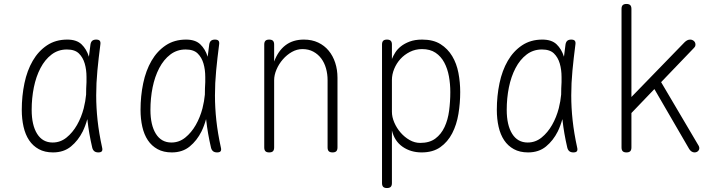

<svg xmlns="http://www.w3.org/2000/svg" viewBox="-20 -760 3640 970"><path d="M248 10Q206 10 176 -6.5Q146 -23 127 -51.5Q108 -80 99 -119.5Q90 -159 90 -205Q90 -275 103.5 -339.5Q117 -404 145.5 -453Q174 -502 217.5 -531Q261 -560 320 -560Q367 -560 392 -536Q417 -512 429 -474V-472Q433 -503 437 -535Q439 -548 446 -554Q453 -560 466 -560Q479 -560 484 -554Q489 -548 487 -535Q478 -466 472 -403Q466 -340 466 -278Q466 -216 473 -151.5Q480 -87 496 -14Q499 -2 494.5 4Q490 10 477 10Q464 10 456.5 4Q449 -2 446 -14Q429 -87 422 -152Q422 -155 421 -158Q412 -125 398 -96Q375 -50 338.5 -20Q302 10 248 10ZM246 -40Q285 -40 316 -65Q347 -90 369 -128.5Q391 -167 403 -213Q412 -249 415 -282Q415 -313 417 -345V-371Q417 -408 408 -439Q399 -470 378.5 -490Q358 -510 318 -510Q274 -510 240.5 -484.5Q207 -459 184.5 -416Q162 -373 151 -318.5Q140 -264 140 -205Q140 -128 167.5 -84Q195 -40 246 -40Z M848 10Q806 10 776 -6.5Q746 -23 727 -51.5Q708 -80 699 -119.5Q690 -159 690 -205Q690 -275 703.5 -339.5Q717 -404 745.5 -453Q774 -502 817.5 -531Q861 -560 920 -560Q967 -560 992 -536Q1017 -512 1029 -474V-472Q1033 -503 1037 -535Q1039 -548 1046 -554Q1053 -560 1066 -560Q1079 -560 1084 -554Q1089 -548 1087 -535Q1078 -466 1072 -403Q1066 -340 1066 -278Q1066 -216 1073 -151.5Q1080 -87 1096 -14Q1099 -2 1094.5 4Q1090 10 1077 10Q1064 10 1056.5 4Q1049 -2 1046 -14Q1029 -87 1022 -152Q1022 -155 1021 -158Q1012 -125 998 -96Q975 -50 938.5 -20Q902 10 848 10ZM846 -40Q885 -40 916 -65Q947 -90 969 -128.5Q991 -167 1003 -213Q1012 -249 1015 -282Q1015 -313 1017 -345V-371Q1017 -408 1008 -439Q999 -470 978.5 -490Q958 -510 918 -510Q874 -510 840.5 -484.5Q807 -459 784.5 -416Q762 -373 751 -318.5Q740 -264 740 -205Q740 -128 767.5 -84Q795 -40 846 -40Z M1365 -355V-15Q1365 -2 1359 4Q1353 10 1340 10Q1327 10 1321 4Q1315 -2 1315 -15V-535Q1315 -548 1321 -554Q1327 -560 1340 -560Q1353 -560 1359 -554Q1365 -548 1365 -535V-449Q1385 -503 1422.5 -531.5Q1460 -560 1515 -560Q1556 -560 1587.5 -545Q1619 -530 1640.5 -504Q1662 -478 1673.5 -443Q1685 -408 1685 -367V-15Q1685 -2 1679 4Q1673 10 1660 10Q1647 10 1641 4Q1635 -2 1635 -15V-355Q1635 -386 1627 -414.5Q1619 -443 1603 -464.5Q1587 -486 1563 -499Q1539 -512 1508 -512Q1480 -512 1454.5 -497.5Q1429 -483 1409 -460Q1389 -437 1377 -409Q1365 -381 1365 -355Z M1935 -560Q1948 -560 1954 -554Q1960 -548 1960 -535V-462Q1966 -477 1976.5 -494Q1987 -511 2005 -525.5Q2023 -540 2049.5 -550Q2076 -560 2113 -560Q2169 -560 2205.5 -537Q2242 -514 2264.5 -476.5Q2287 -439 2296 -391.5Q2305 -344 2305 -295Q2305 -239 2296 -184.5Q2287 -130 2264.5 -86.5Q2242 -43 2204.5 -16.5Q2167 10 2110 10Q2055 10 2014 -18.5Q1973 -47 1960 -101V165Q1960 178 1954 184Q1948 190 1935 190Q1922 190 1916 184Q1910 178 1910 165V-535Q1910 -548 1916 -554Q1922 -560 1935 -560ZM2112 -512Q2079 -512 2051 -498Q2023 -484 2003 -462Q1983 -440 1971.5 -412Q1960 -384 1960 -356V-195Q1960 -169 1972 -141Q1984 -113 2004 -90Q2024 -67 2049.5 -52.5Q2075 -38 2103 -38Q2150 -38 2179.5 -60Q2209 -82 2226 -118.5Q2243 -155 2249 -201Q2255 -247 2255 -295Q2255 -336 2248 -374.5Q2241 -413 2224.5 -444Q2208 -475 2180.5 -493.5Q2153 -512 2112 -512Z M2648 10Q2606 10 2576 -6.5Q2546 -23 2527 -51.5Q2508 -80 2499 -119.5Q2490 -159 2490 -205Q2490 -275 2503.5 -339.5Q2517 -404 2545.5 -453Q2574 -502 2617.5 -531Q2661 -560 2720 -560Q2767 -560 2792 -536Q2817 -512 2829 -474V-472Q2833 -503 2837 -535Q2839 -548 2846 -554Q2853 -560 2866 -560Q2879 -560 2884 -554Q2889 -548 2887 -535Q2878 -466 2872 -403Q2866 -340 2866 -278Q2866 -216 2873 -151.5Q2880 -87 2896 -14Q2899 -2 2894.5 4Q2890 10 2877 10Q2864 10 2856.5 4Q2849 -2 2846 -14Q2829 -87 2822 -152Q2822 -155 2821 -158Q2812 -125 2798 -96Q2775 -50 2738.5 -20Q2702 10 2648 10ZM2646 -40Q2685 -40 2716 -65Q2747 -90 2769 -128.5Q2791 -167 2803 -213Q2812 -249 2815 -282Q2815 -313 2817 -345V-371Q2817 -408 2808 -439Q2799 -470 2778.5 -490Q2758 -510 2718 -510Q2674 -510 2640.5 -484.5Q2607 -459 2584.5 -416Q2562 -373 2551 -318.5Q2540 -264 2540 -205Q2540 -128 2567.5 -84Q2595 -40 2646 -40Z M3170 -15Q3170 -2 3164 4Q3158 10 3145 10Q3132 10 3126 4Q3120 -2 3120 -15V-715Q3120 -728 3126 -734Q3132 -740 3145 -740Q3158 -740 3164 -734Q3170 -728 3170 -715V-270L3438 -546Q3445 -553 3452 -556.5Q3459 -560 3467 -560Q3475 -560 3481.5 -556Q3488 -552 3491 -546Q3494 -540 3493.5 -532.5Q3493 -525 3487 -519L3320 -345L3510 -23Q3513 -17 3513 -11.5Q3513 -6 3510 -1Q3507 4 3501.5 7Q3496 10 3489 10Q3481 10 3474 5.5Q3467 1 3462 -7L3286 -310L3170 -189Z"/></svg>

Font: Maple Mono Thin
Style: Regular
Weight: 250
Monospace: yes
Designer: subframe7536
Version: Version 7.000